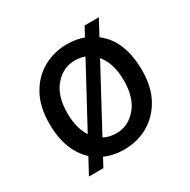

<svg xmlns="http://www.w3.org/2000/svg" viewBox="-134 -668 825 832"><g transform="rotate(-30 278.5 -252.0)"><path d="M46.4 -247.6Q46.4 -331.5 78.9 -389.6Q111.3 -447.8 165.3 -477.8Q219.2 -507.8 283.2 -507.8Q383.8 -507.8 447 -440.7Q510.3 -373.5 510.3 -247.6Q510.3 -163.6 477.8 -105.7Q445.3 -47.9 391.6 -17.8Q337.9 12.2 273.4 12.2Q206.5 12.2 155.3 -17.8Q104 -47.9 75.2 -105.7Q46.4 -163.6 46.4 -247.6ZM136.7 -247.6Q136.7 -162.1 176 -114Q215.3 -65.9 278.3 -65.9Q337.4 -65.9 378.7 -114Q419.9 -162.1 419.9 -247.6Q419.9 -333.5 380.6 -381.6Q341.3 -429.7 278.3 -429.7Q219.2 -429.7 178 -381.6Q136.7 -333.5 136.7 -247.6ZM391.6 -539.6H462.9L152.8 36.6H80.6Z"/></g></svg>

Font: Andika LitF DSA DSG
Style: Regular
Weight: 400
Designer: Victor Gaultney, Annie Olsen, Julie Remington, Don Collingsworth, Eric Hays, Becca Hirsbrunner
Foundry: SIL International
Version: Version 6.200 ; LitF DSA DSG; ttfautohint (v1.8.3.10-c5d8)